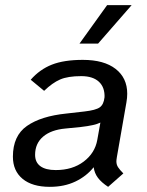

<svg xmlns="http://www.w3.org/2000/svg" viewBox="-20 -713 569 744"><path d="M433 -105Q431 -93 431 -88Q431 -75 437.5 -65Q444 -55 458 -41L399 11Q373 -6 359.5 -24Q346 -42 343 -65Q315 -30 272 -9.5Q229 11 173 11Q105 11 67.5 -20Q30 -51 30 -106Q30 -187 84.5 -225Q139 -263 237 -273L307 -281Q351 -286 366.5 -297Q382 -308 385 -336V-334Q387 -374 363.5 -396Q340 -418 295 -418Q243 -418 213 -405Q183 -392 151 -361L99 -404Q134 -444 181 -462.5Q228 -481 301 -481Q383 -481 428 -446Q473 -411 473 -350Q473 -334 470 -317ZM357 -171 369 -238Q347 -227 294 -221L234 -215Q178 -210 147 -183.5Q116 -157 116 -113Q116 -84 136.5 -69Q157 -54 196 -54Q261 -54 304.5 -87Q348 -120 357 -171ZM395 -693H490L360 -544H288Z"/></svg>

Font: KoHo Medium
Style: Italic
Weight: 500
Italic angle: -10°
Designer: Cadson Demak & Katatrad Team
Foundry: Cadson Demak Co.,Ltd.
Version: Version 1.000